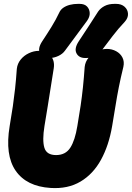

<svg xmlns="http://www.w3.org/2000/svg" viewBox="-20 -950 682 993"><path d="M181 -687Q220 -687 242 -661.5Q264 -636 258 -597Q249 -539 241.5 -493Q234 -447 227 -401.5Q220 -356 210 -298Q198 -224 209.5 -186Q221 -148 270 -148Q319 -148 343.5 -186Q368 -224 380 -298Q390 -356 397 -403.5Q404 -451 409 -499Q414 -547 418 -604Q421 -631 438.5 -652Q456 -673 481.5 -685Q507 -697 533 -697Q559 -697 581 -685Q603 -673 613.5 -652Q624 -631 618 -604Q604 -547 594.5 -499Q585 -451 577.5 -403.5Q570 -356 560 -298Q543 -198 502.5 -124Q462 -50 396.5 -11Q331 28 241 22Q117 14 61 -67Q5 -148 30 -298Q40 -356 46.5 -401Q53 -446 58 -491.5Q63 -537 67 -594Q70 -621 87 -642Q104 -663 129.5 -675Q155 -687 181 -687ZM316 -688Q304 -671 281.5 -660.5Q259 -650 236 -650H232Q199 -650 186.5 -674.5Q174 -699 198 -736Q224 -775 246.5 -811.5Q269 -848 286 -884Q293 -900 307.5 -910Q322 -920 341.5 -925Q361 -930 384 -930H391Q417 -930 430 -916.5Q443 -903 444 -883Q445 -863 430 -842Q401 -804 373 -765Q345 -726 316 -688ZM505 -688Q493 -671 470.5 -660.5Q448 -650 425 -650H421Q388 -650 375.5 -674.5Q363 -699 387 -736Q413 -775 438 -813.5Q463 -852 488 -891Q500 -908 521 -919Q542 -930 573 -930H580Q608 -930 624.5 -915Q641 -900 642 -878.5Q643 -857 625 -837Q590 -800 562 -763Q534 -726 505 -688Z"/></svg>

Font: Winky Sans ExtraBold
Style: Italic
Weight: 800
Italic angle: -8.97852°
Designer: Simon Atzbach
Foundry: typofactur
Version: Version 1.205